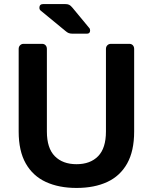

<svg xmlns="http://www.w3.org/2000/svg" viewBox="-20 -916 753 946"><path d="M357 10Q270 10 206 -19.5Q142 -49 107 -110.5Q72 -172 72 -268V-675Q72 -686 79 -693Q86 -700 96 -700H187Q198 -700 204.5 -693Q211 -686 211 -675V-268Q211 -186 250 -146.5Q289 -107 357 -107Q425 -107 463.5 -146.5Q502 -186 502 -268V-675Q502 -686 509 -693Q516 -700 527 -700H617Q628 -700 634.5 -693Q641 -686 641 -675V-268Q641 -172 606.5 -110.5Q572 -49 508.5 -19.5Q445 10 357 10ZM339 -750Q326 -750 318.5 -753Q311 -756 303 -763L179 -865Q174 -870 174 -877Q174 -896 193 -896H300Q313 -896 320.5 -892.5Q328 -889 337 -878L419 -779Q424 -774 424 -766Q424 -750 408 -750Z"/></svg>

Font: Rubik Light Medium
Style: Regular
Weight: 500
Version: Version 2.104